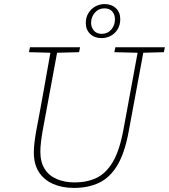

<svg xmlns="http://www.w3.org/2000/svg" viewBox="-20 -908 829 942"><path d="M238 -649 122 -652 127 -676H373L368 -652L253 -649ZM343 14Q285 14 240.5 -5.5Q196 -25 171 -63.5Q146 -102 146 -160Q146 -182 149 -207.5Q152 -233 157 -262L176 -363Q186 -415 195 -467.5Q204 -520 213.5 -572Q223 -624 232 -676H265L189 -265Q184 -236 181 -210.5Q178 -185 178 -163Q178 -113 199 -79.5Q220 -46 258.5 -29.5Q297 -13 347 -13Q406 -13 453 -35Q500 -57 533.5 -113.5Q567 -170 586 -274L660 -676H688L611 -261Q592 -158 556 -97.5Q520 -37 466.5 -11.5Q413 14 343 14ZM663 -649 541 -652 546 -676H789L784 -652L676 -649ZM478 -721Q444 -721 422.5 -741.5Q401 -762 401 -795Q401 -823 414 -844Q427 -865 448 -876.5Q469 -888 494 -888Q527 -888 548.5 -868Q570 -848 570 -814Q570 -786 557.5 -765Q545 -744 524 -732.5Q503 -721 478 -721ZM479 -742Q508 -742 526 -763Q544 -784 544 -813Q544 -836 531 -851.5Q518 -867 492 -867Q464 -867 445.5 -846Q427 -825 427 -796Q427 -774 440.5 -758Q454 -742 479 -742Z"/></svg>

Font: Source Serif 4 ExtraLight
Style: Italic
Weight: 250
Italic angle: -12°
Designer: Frank Grießhammer
Foundry: Adobe Systems Incorporated
Version: Version 4.004;hotconv 1.0.116;makeotfexe 2.5.65601